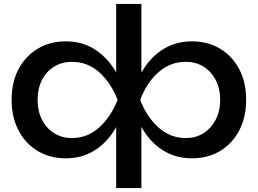

<svg xmlns="http://www.w3.org/2000/svg" viewBox="-20 -790 1309 975"><path d="M570 165V-171L582 -217V-355L570 -402V-770H698V-401L686 -355V-218L698 -171V165ZM648 -283Q667 -373 709 -439.5Q751 -506 813.5 -543Q876 -580 954 -580Q1036 -580 1098 -542.5Q1160 -505 1195 -438.5Q1230 -372 1230 -283Q1230 -195 1195 -128Q1160 -61 1098 -23.5Q1036 14 954 14Q876 14 813.5 -23Q751 -60 709 -127Q667 -194 648 -283ZM1098 -283Q1098 -340 1075.5 -383.5Q1053 -427 1014 -451.5Q975 -476 923 -476Q844 -476 784 -422.5Q724 -369 692 -283Q724 -198 784 -143.5Q844 -89 923 -89Q975 -89 1014 -114Q1053 -139 1075.5 -182.5Q1098 -226 1098 -283ZM620 -283Q602 -194 559.5 -127Q517 -60 455 -23Q393 14 315 14Q233 14 171 -23.5Q109 -61 74 -128Q39 -195 39 -283Q39 -372 74 -438.5Q109 -505 171 -542.5Q233 -580 315 -580Q393 -580 455 -543Q517 -506 559.5 -439.5Q602 -373 620 -283ZM171 -283Q171 -226 193 -182.5Q215 -139 254.5 -114Q294 -89 345 -89Q425 -89 484.5 -143.5Q544 -198 577 -283Q544 -369 484.5 -422.5Q425 -476 345 -476Q294 -476 254.5 -451.5Q215 -427 193 -383.5Q171 -340 171 -283Z"/></svg>

Font: Unbounded
Style: Regular
Weight: 400
Designer: Luke Prowse, Jean-Baptiste Morizot, Fátima Lázaro, Florian Runge
Foundry: NaN
Version: Version 1.701;gftools[0.9.28.dev5+ged2979d]